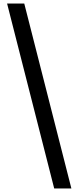

<svg xmlns="http://www.w3.org/2000/svg" viewBox="-20 -871 443 1084"><path d="M286 193H383L117 -851H20Z"/></svg>

Font: Noto Sans Tamil UI Medium
Style: Regular
Weight: 500
Designer: Jelle Bosma - Monotype Design Team
Foundry: Monotype Imaging Inc.
Version: Version 2.004